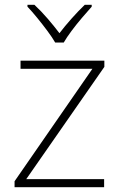

<svg xmlns="http://www.w3.org/2000/svg" viewBox="-20 -784 499 804"><path d="M416 0H41V-25L367 -496H66V-530H417V-504L90 -34H416ZM211 -606Q199 -627 178.5 -654.5Q158 -682 136 -709Q114 -736 95 -756V-764H124Q152 -738 179.5 -706Q207 -674 229 -645Q251 -674 279.5 -706Q308 -738 335 -764H364V-756Q346 -736 323 -709Q300 -682 279.5 -654.5Q259 -627 247 -606Z"/></svg>

Font: Noto Sans Cham ExtraLight
Style: Regular
Weight: 250
Version: Version 2.002